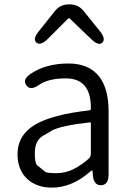

<svg xmlns="http://www.w3.org/2000/svg" viewBox="-20 -844 599 877"><path d="M217 13Q148 13 105 -26Q60 -68 60 -139Q60 -227 141 -275Q219 -321 389 -340Q395 -341 395 -348Q397 -486 280 -486Q201 -486 158 -456Q118 -428 100 -455Q81 -482 122 -508Q191 -554 293 -554Q387 -554 434 -493Q476 -438 476 -335V-47Q476 0 443 2Q409 4 404 -43L403 -60Q402 -66 400.5 -66Q399 -66 387 -56Q306 13 217 13ZM239 -53Q279 -53 317 -72Q352 -90 385 -119Q395 -128 395 -142V-281Q395 -286 390 -285Q256 -270 216 -247Q195 -235 175 -223Q139 -201 139 -144Q139 -98 150 -89Q168 -74 187 -59Q195 -53 239 -53ZM198 -666Q164 -633 146 -650Q128 -666 158 -702L232 -795Q256 -824 294 -824H299Q337 -824 361 -795L436 -702Q465 -666 447 -649Q430 -633 396 -666L299 -759Q295 -763 291 -759Z"/></svg>

Font: Resource Han Rounded KR Normal
Style: Regular
Weight: 350
Designer: Cyano Hao (round all glyphs); Ryoko NISHIZUKA 西塚涼子 (kana, bopomofo & ideographs); Paul D. Hunt (Latin, Greek & Cyrillic)
Foundry: Cyano Hao
Version: 0.990